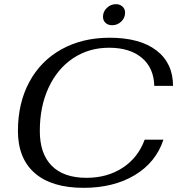

<svg xmlns="http://www.w3.org/2000/svg" viewBox="-20 -891 850 921"><path d="M66 -263Q66 -396 120.5 -497.5Q175 -599 275 -654.5Q375 -710 506 -710Q651 -710 730.5 -649Q810 -588 810 -479H720Q718 -565 660.5 -613.5Q603 -662 503 -662Q406 -662 330.5 -611.5Q255 -561 213 -470.5Q171 -380 171 -263Q171 -153 228.5 -95.5Q286 -38 395 -38Q494 -38 568 -86Q642 -134 674 -221H764Q728 -112 626.5 -51Q525 10 381 10Q228 10 147 -60.5Q66 -131 66 -263ZM474 -811Q474 -835 492.5 -853Q511 -871 536 -871Q555 -871 567.5 -859.5Q580 -848 580 -830Q580 -805 561.5 -787.5Q543 -770 518 -770Q498 -770 486 -781.5Q474 -793 474 -811Z"/></svg>

Font: Fahkwang
Style: Italic
Weight: 400
Italic angle: -10°
Version: Version 1.000; ttfautohint (v1.6)